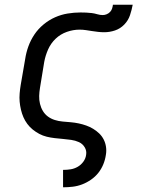

<svg xmlns="http://www.w3.org/2000/svg" viewBox="-20 -591 640 816"><path d="M248 205V131H249Q265 131 280.5 128.5Q296 126 310 118Q324 110 334 96.5Q344 83 346 67Q349 50 340 35Q331 20 315.5 13Q300 6 282.5 3.5Q265 1 247.5 -0.5Q230 -2 212.5 -4Q195 -6 178.5 -10Q162 -14 147 -22Q132 -30 119 -40.5Q106 -51 96 -64.5Q86 -78 79.5 -93Q73 -108 69 -125Q65 -142 63.5 -159Q62 -176 63.5 -194Q65 -212 68 -230L87 -340Q91 -367 100.5 -393.5Q110 -420 126 -444Q142 -468 165 -487Q188 -506 214 -517.5Q240 -529 267.5 -533.5Q295 -538 322 -538Q334 -538 346 -537.5Q358 -537 370 -535.5Q382 -534 393.5 -530.5Q405 -527 417 -527Q425 -527 433.5 -530.5Q442 -534 448 -540.5Q454 -547 456.5 -555Q459 -563 460 -571H544Q540 -549 532.5 -526.5Q525 -504 508 -486.5Q491 -469 468.5 -461.5Q446 -454 423 -454Q410 -454 397 -455.5Q384 -457 371 -459Q358 -461 345 -463Q332 -465 318 -465Q291 -465 264 -455.5Q237 -446 216.5 -426.5Q196 -407 184.5 -381Q173 -355 168 -328L150 -218Q147 -200 146.5 -183Q146 -166 150 -149.5Q154 -133 162.5 -119Q171 -105 184 -95.5Q197 -86 213 -81Q229 -76 246 -74.5Q263 -73 280.5 -71.5Q298 -70 314.5 -66.5Q331 -63 346.5 -57.5Q362 -52 376 -43.5Q390 -35 401.5 -24Q413 -13 420.5 1.5Q428 16 430.5 33Q433 50 430 67Q427 88 419 107.5Q411 127 398 143.5Q385 160 367 172.5Q349 185 329.5 192.5Q310 200 289.5 202.5Q269 205 249 205Z"/></svg>

Font: Iosevka Curly Slab Extended
Style: Italic
Weight: 400
Width: 7
Italic angle: -9°
Monospace: yes
Designer: Belleve Invis
Foundry: Belleve Invis
Version: Version 11.1.0; ttfautohint (v1.8.3)